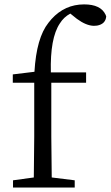

<svg xmlns="http://www.w3.org/2000/svg" viewBox="-20 -837 494 857"><path d="M37.1 -504.9 133.8 -516.6Q142.6 -668 196.3 -735.4Q203.1 -744.1 210 -752Q269.5 -817.4 355.5 -817.4Q429.7 -817.4 451.2 -771.5Q453.1 -767.6 454.1 -763.7Q451.2 -729.5 413.1 -722.7Q406.2 -721.7 398.4 -721.7Q364.3 -722.7 323.2 -752.9L293.9 -776.4Q264.6 -760.7 247.1 -732.4Q203.1 -667 207 -513.7H364.3V-467.8H209V-227.5Q209 -165 210.9 -44.9L313.5 -32.2V0H38.1V-32.2L130.9 -44.9Q132.8 -166 132.8 -227.5V-467.8H37.1Z"/></svg>

Font: GenYoMin JP Regular
Style: Regular
Weight: 400
Version: Version 1.001;PS 1;hotconv 16.6.51;makeotf.lib2.5.65220 DEVE